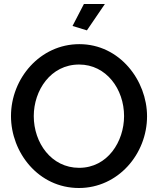

<svg xmlns="http://www.w3.org/2000/svg" viewBox="-20 -936 792 961"><path d="M415 -784 505 -916H400L343 -806ZM35 -355C35 -173 172 5 375 5C571 5 716 -165 716 -354C716 -532 580 -715 377 -715C181 -715 35 -544 35 -355ZM376 -96C237 -96 149 -221 149 -355C149 -483 233 -613 376 -613C512 -613 601 -490 601 -355C601 -228 519 -96 376 -96Z"/></svg>

Font: FIGSv2-sans-serif SemiBold
Style: Regular
Weight: 600
Designer: Matt McInerney, Pablo Impallari, Rodrigo Fuenzalida,Mirko Velimirovic
Foundry: Matt McInerney, Pablo Impallari, Rodrigo Fuenzalida
Version: Version 4.021;hotconv 1.0.109;makeotfexe 2.5.65596